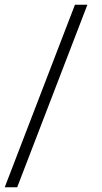

<svg xmlns="http://www.w3.org/2000/svg" viewBox="-20 -731 430 812"><path d="M52.7 61H0L296.9 -710.9H349.6Z"/></svg>

Font: TypoPRO Roboto Slab
Style: Light
Weight: 300
Designer: Google
Version: Version 1.100263; 2013; ttfautohint (v0.94.20-1c74) -l 8 -r 